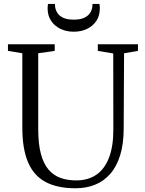

<svg xmlns="http://www.w3.org/2000/svg" viewBox="-20 -974 756 1002"><path d="M373.5 8.5Q279 8.5 217.5 -24.5Q156 -57.5 126.2 -127.5Q96.5 -197.5 96.5 -308V-696L21.5 -708.5V-743H265.5V-708.5L179.5 -696V-300.5Q179.5 -221.5 193.8 -169.5Q208 -117.5 234.5 -87.5Q261 -57.5 297.2 -45Q333.5 -32.5 377.5 -32.5Q440.5 -32.5 483.8 -62.8Q527 -93 549.5 -152.8Q572 -212.5 571.5 -301L571 -695L490.5 -708.5V-743H700V-708.5L627.5 -696L625.5 -305Q625.5 -223.5 607.2 -164.2Q589 -105 555.5 -66.8Q522 -28.5 476 -10Q430 8.5 373.5 8.5ZM365 -808.5Q326.5 -808.5 295.8 -823.2Q265 -838 246.8 -865.2Q228.5 -892.5 228.5 -930.5Q228.5 -936 229 -941.8Q229.5 -947.5 230.5 -953.5H267Q267 -950 267.2 -945.5Q267.5 -941 268 -936.5Q271 -918.5 281.5 -903.8Q292 -889 312.2 -880.2Q332.5 -871.5 365 -871.5Q397 -871.5 417.2 -880.2Q437.5 -889 448.2 -903.8Q459 -918.5 461.5 -936.5Q462.5 -941 462.5 -945.5Q462.5 -950 462.5 -953.5H499Q500 -947.5 500.5 -941.8Q501 -936 501 -930.5Q501 -892.5 483 -865.2Q465 -838 434.2 -823.2Q403.5 -808.5 365 -808.5Z"/></svg>

Font: Merriweather 60pt Light
Style: Regular
Weight: 300
Version: Version 2.100